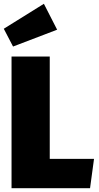

<svg xmlns="http://www.w3.org/2000/svg" viewBox="-27 -995 522 1015"><path d="M236 -696V-155H470L449 0H34V-696ZM205 -975 275 -838 42 -749 -7 -843Z"/></svg>

Font: Fira Sans Condensed Black
Style: Regular
Weight: 900
Width: 3
Designer: Carrois Corporate & Edenspiekermann AG
Foundry: Carrois Corporate GbR & Edenspiekermann AG
Version: Version 4.203